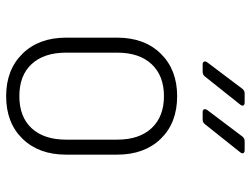

<svg xmlns="http://www.w3.org/2000/svg" viewBox="-118 -708 835 640"><g transform="rotate(90 300.0 -387.5)"><path d="M300 10Q212 10 158.5 -44.5Q105 -99 105 -190V-360Q105 -451 158.5 -505.5Q212 -560 300 -560Q389 -560 442 -505.5Q495 -451 495 -360V-190Q495 -99 442 -44.5Q389 10 300 10ZM300 -34Q369 -34 407 -75Q445 -116 445 -190V-360Q445 -434 406.5 -475Q368 -516 300 -516Q232 -516 193.5 -475Q155 -434 155 -360V-190Q155 -116 193 -75Q231 -34 300 -34ZM353 -645Q346 -645 344 -649.5Q342 -654 346 -660L435 -778Q441 -785 450 -785H480Q488 -785 490 -780.5Q492 -776 487 -770L393 -652Q387 -645 378 -645ZM194 -645Q187 -645 185 -649.5Q183 -654 187 -660L276 -778Q282 -785 291 -785H321Q329 -785 331 -780.5Q333 -776 328 -770L234 -652Q228 -645 219 -645Z"/></g></svg>

Font: Pitagon Sans Mono Thin
Style: Regular
Weight: 100
Monospace: yes
Designer: Travis Tran
Foundry: Pitagon
Version: Version 1.001; ttfautohint (v1.8.4.7-5d5b);gftools[0.9.26]